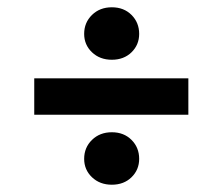

<svg xmlns="http://www.w3.org/2000/svg" viewBox="-20 -555 611 527"><path d="M74 -240V-340H497V-240ZM211 -119Q211 -150 232.5 -171Q254 -192 287 -192Q320 -192 341 -171Q362 -150 362 -119Q362 -89 341 -68.5Q320 -48 287 -48Q254 -48 232.5 -68.5Q211 -89 211 -119ZM211 -462Q211 -493 232.5 -514Q254 -535 287 -535Q320 -535 341 -514Q362 -493 362 -462Q362 -432 341 -411.5Q320 -391 287 -391Q254 -391 232.5 -411.5Q211 -432 211 -462Z"/></svg>

Font: AWOL-DM SemiBold
Style: Regular
Weight: 600
Designer: Colophon Foundry, Jonny Pinhorn, Mikhail Sharanda
Foundry: Colophon Foundry
Version: Version 1.000;Glyphs 3.2.3 (3260)